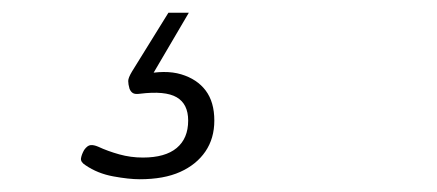

<svg xmlns="http://www.w3.org/2000/svg" viewBox="-20 -20 685 301"><path d="M199 261Q182 261 157.5 256.5Q133 252 114 239Q106 234 107 228Q108 222 112 215Q117 208 122 207.5Q127 207 134 210Q149 217 167 222Q185 227 204 227Q239 227 257 212Q275 197 275 169Q275 143 257 132.5Q239 122 199 127Q192 128 188.5 126Q185 124 183 119Q181 112 181 107Q181 102 187 92L244 0H276L212 109L203 97Q239 89 264 96.5Q289 104 302.5 122Q316 140 316 169Q316 197 302 217.5Q288 238 262.5 249.5Q237 261 199 261Z"/></svg>

Font: Playwrite AU QLD Thin
Style: Regular
Weight: 250
Designer: Veronika Burian, José Scaglione
Foundry: TypeTogether
Version: Version 1.002